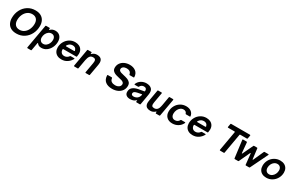

<svg xmlns="http://www.w3.org/2000/svg" viewBox="291 -2840 7822 5104"><g transform="rotate(30 4202.0 -287.5)"><path d="M49 -291Q49 -424 106 -535.5Q163 -647 265.5 -712Q368 -777 497 -777Q601 -777 670 -737.5Q739 -698 772.5 -629.5Q806 -561 806 -473Q806 -339 748.5 -227.5Q691 -116 588.5 -51Q486 14 357 14Q253 14 184 -25.5Q115 -65 82 -134Q49 -203 49 -291ZM654 -453Q654 -543 607.5 -595Q561 -647 474 -647Q392 -647 329.5 -600Q267 -553 233.5 -476Q200 -399 200 -311Q200 -220 247 -167.5Q294 -115 380 -115Q462 -115 524.5 -162Q587 -209 620.5 -287Q654 -365 654 -453Z M933 187Q932 202 916 202H814Q806 202 802 197Q798 192 799 184L928 -547Q931 -561 945 -561H1048Q1065 -561 1063 -544L1059 -522L1058 -516Q1058 -507 1065 -507Q1070 -507 1076 -513Q1111 -546 1147 -559.5Q1183 -573 1227 -573Q1320 -573 1374.5 -512.5Q1429 -452 1429 -351Q1429 -258 1389.5 -174.5Q1350 -91 1280.5 -40Q1211 11 1124 11Q1079 11 1048.5 -2Q1018 -15 994 -48Q988 -56 982 -56Q977 -56 974 -45ZM1291 -325Q1291 -385 1260.5 -421Q1230 -457 1175 -457Q1124 -457 1082.5 -425.5Q1041 -394 1018 -343Q995 -292 995 -237Q995 -177 1027 -141Q1059 -105 1113 -105Q1164 -105 1205 -137Q1246 -169 1268.5 -219.5Q1291 -270 1291 -325Z M1496 -219Q1496 -313 1541 -394.5Q1586 -476 1663.5 -524.5Q1741 -573 1834 -573Q1900 -573 1954 -549Q2008 -525 2040 -474.5Q2072 -424 2072 -350Q2072 -321 2063 -268Q2062 -253 2046 -253H1652Q1635 -253 1635 -236Q1635 -177 1668.5 -141Q1702 -105 1761 -105Q1803 -105 1838 -125.5Q1873 -146 1895 -178Q1903 -189 1915 -189H2018Q2027 -189 2031.5 -184.5Q2036 -180 2033 -173Q1989 -91 1913 -40Q1837 11 1735 11Q1661 11 1607 -18Q1553 -47 1524.5 -99Q1496 -151 1496 -219ZM1923 -354Q1931 -354 1935.5 -358.5Q1940 -363 1939 -371Q1936 -383 1930 -394Q1921 -428 1891 -447Q1861 -466 1820 -466Q1782 -466 1748.5 -451Q1715 -436 1691 -406Q1678 -393 1667 -373Q1665 -367 1665 -366Q1665 -361 1669 -357.5Q1673 -354 1680 -354Z M2252 -14Q2250 0 2235 0H2132Q2124 0 2120.5 -5Q2117 -10 2118 -18L2211 -547Q2214 -561 2228 -561H2331Q2348 -561 2346 -544L2342 -522L2341 -516Q2341 -508 2347 -508Q2352 -508 2359 -514Q2394 -546 2428.5 -559.5Q2463 -573 2503 -573Q2670 -573 2670 -422Q2670 -394 2664.5 -361.5Q2659 -329 2658 -323L2603 -14Q2601 0 2586 0H2484Q2467 0 2469 -18L2523 -325Q2529 -360 2529 -383Q2529 -425 2510 -443.5Q2491 -462 2449 -462Q2381 -462 2348.5 -418Q2316 -374 2300 -286Z M3006 -232Q3006 -248 3022 -248H3139Q3153 -248 3156 -232Q3164 -165 3208.5 -137Q3253 -109 3317 -109Q3387 -109 3432 -141.5Q3477 -174 3477 -231Q3477 -261 3455 -280.5Q3433 -300 3399.5 -311Q3366 -322 3312 -333Q3239 -349 3192.5 -366Q3146 -383 3113 -418Q3080 -453 3080 -512Q3080 -591 3122 -651.5Q3164 -712 3235.5 -744.5Q3307 -777 3393 -777Q3505 -777 3578 -720Q3651 -663 3657 -553Q3657 -536 3641 -536H3526Q3512 -536 3509 -551Q3501 -602 3463.5 -628Q3426 -654 3369 -654Q3310 -654 3269 -627Q3228 -600 3228 -551Q3228 -523 3248.5 -505.5Q3269 -488 3300 -478Q3331 -468 3385 -456Q3460 -439 3508.5 -421Q3557 -403 3591.5 -365.5Q3626 -328 3626 -265Q3626 -181 3582.5 -117.5Q3539 -54 3463.5 -20Q3388 14 3294 14Q3164 14 3087.5 -46.5Q3011 -107 3006 -232Z M3686 -120Q3686 -211 3746.5 -260.5Q3807 -310 3915 -330L4074 -358Q4089 -362 4089 -369L4090 -386Q4090 -420 4074 -440Q4053 -467 4004 -467Q3968 -467 3936.5 -447.5Q3905 -428 3889 -394Q3884 -382 3871 -382H3770Q3761 -382 3757 -387Q3753 -392 3757 -400Q3791 -484 3865 -528.5Q3939 -573 4024 -573Q4074 -573 4116 -558.5Q4158 -544 4184 -516Q4222 -477 4222 -402Q4222 -359 4209 -292L4161 -14Q4158 0 4144 0H4041Q4033 0 4029 -5Q4025 -10 4026 -18L4031 -42Q4032 -45 4032 -50Q4032 -57 4027 -57Q4023 -57 4018 -52Q3997 -31 3976 -20Q3923 11 3843 11Q3771 11 3728.5 -23Q3686 -57 3686 -120ZM3970 -111Q4012 -130 4034 -161Q4056 -192 4068 -242Q4069 -244 4069 -248Q4069 -254 4064.5 -256.5Q4060 -259 4053 -258L3934 -235Q3881 -225 3852 -205Q3823 -185 3823 -147Q3823 -122 3843 -108.5Q3863 -95 3895 -95Q3935 -95 3970 -111Z M4310 -82Q4302 -105 4302 -137Q4302 -171 4314 -238L4368 -547Q4371 -561 4385 -561H4488Q4496 -561 4500 -556.5Q4504 -552 4502 -544L4448 -237Q4442 -201 4442 -178Q4442 -145 4455 -125Q4474 -100 4523 -100Q4580 -100 4614 -134Q4635 -154 4648 -187Q4661 -220 4672 -276L4719 -547Q4722 -561 4736 -561H4839Q4847 -561 4851 -556.5Q4855 -552 4854 -544L4760 -14Q4758 0 4743 0H4640Q4632 0 4628.5 -5Q4625 -10 4626 -18L4630 -40V-44Q4630 -53 4624 -53Q4618 -53 4611 -46Q4578 -16 4544 -2.5Q4510 11 4468 11Q4339 11 4310 -82Z M4902 -219Q4902 -316 4946.5 -397Q4991 -478 5069 -525.5Q5147 -573 5243 -573Q5339 -573 5399.5 -526Q5460 -479 5471 -398V-395Q5471 -389 5467 -385.5Q5463 -382 5456 -382H5340Q5327 -382 5323 -396Q5314 -428 5288.5 -445.5Q5263 -463 5224 -463Q5170 -463 5128.5 -430.5Q5087 -398 5064 -345.5Q5041 -293 5041 -235Q5041 -172 5073 -135.5Q5105 -99 5160 -99Q5204 -99 5237.5 -119.5Q5271 -140 5290 -177Q5294 -189 5308 -189H5420Q5429 -189 5433 -183.5Q5437 -178 5433 -170Q5394 -85 5315.5 -37Q5237 11 5140 11Q5030 11 4966 -51.5Q4902 -114 4902 -219Z M5523 -219Q5523 -313 5568 -394.5Q5613 -476 5690.5 -524.5Q5768 -573 5861 -573Q5927 -573 5981 -549Q6035 -525 6067 -474.5Q6099 -424 6099 -350Q6099 -321 6090 -268Q6089 -253 6073 -253H5679Q5662 -253 5662 -236Q5662 -177 5695.5 -141Q5729 -105 5788 -105Q5830 -105 5865 -125.5Q5900 -146 5922 -178Q5930 -189 5942 -189H6045Q6054 -189 6058.5 -184.5Q6063 -180 6060 -173Q6016 -91 5940 -40Q5864 11 5762 11Q5688 11 5634 -18Q5580 -47 5551.5 -99Q5523 -151 5523 -219ZM5950 -354Q5958 -354 5962.5 -358.5Q5967 -363 5966 -371Q5963 -383 5957 -394Q5948 -428 5918 -447Q5888 -466 5847 -466Q5809 -466 5775.5 -451Q5742 -436 5718 -406Q5705 -393 5694 -373Q5692 -367 5692 -366Q5692 -361 5696 -357.5Q5700 -354 5707 -354Z M6738 -14Q6735 0 6721 0H6609Q6592 0 6594 -18L6699 -616V-620Q6699 -626 6695.5 -630Q6692 -634 6685 -634H6488Q6480 -634 6476 -638.5Q6472 -643 6474 -651L6491 -749Q6494 -763 6508 -763H7085Q7102 -763 7100 -745L7082 -648Q7079 -634 7065 -634H6861Q6847 -634 6844 -619Z M7178 -12Q7173 0 7159 0H7060Q7044 0 7043 -15L6975 -544V-546Q6975 -561 6990 -561H7097Q7113 -561 7114 -546L7142 -237Q7143 -224 7150 -224Q7157 -224 7161 -234L7310 -550Q7314 -561 7329 -561H7418Q7433 -561 7434 -546L7472 -237Q7473 -231 7475.5 -227.5Q7478 -224 7481 -224Q7487 -224 7491 -234L7633 -550Q7637 -561 7652 -561H7765Q7778 -561 7778 -550L7776 -542L7518 -12Q7512 0 7499 0H7400Q7386 0 7384 -15L7350 -338Q7349 -350 7341 -350Q7336 -350 7331 -341Z M7785 -220Q7785 -316 7830 -397Q7875 -478 7954 -525.5Q8033 -573 8129 -573Q8203 -573 8257.5 -544.5Q8312 -516 8341 -464Q8370 -412 8370 -343Q8370 -248 8324.5 -166.5Q8279 -85 8200 -37Q8121 11 8026 11Q7952 11 7897.5 -17.5Q7843 -46 7814 -98Q7785 -150 7785 -220ZM8229 -324Q8229 -384 8196.5 -420.5Q8164 -457 8108 -457Q8056 -457 8014 -426.5Q7972 -396 7948.5 -346Q7925 -296 7925 -240Q7925 -178 7958 -141.5Q7991 -105 8046 -105Q8098 -105 8140 -136.5Q8182 -168 8205.5 -218.5Q8229 -269 8229 -324Z"/></g></svg>

Font: Open Sauce Two
Style: Bold Italic
Weight: 700
Italic angle: -10°
Designer: Alfredo Marco Pradil
Foundry: Creative Sauce Fz LLC
Version: Version 1.477